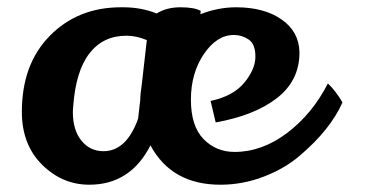

<svg xmlns="http://www.w3.org/2000/svg" viewBox="-20 -501 1054 527"><path d="M622 -405Q575 -405 539.5 -352.5Q504 -300 504 -227.5Q504 -155 538.5 -119.5Q573 -84 624 -84Q699 -84 768 -136Q837 -188 880 -272Q902 -251 920 -220Q887 -145 802 -73Q761 -38 703.5 -16Q646 6 585 6Q451 6 393 -102Q338 6 225 6Q151 6 95.5 -49Q40 -104 40 -194Q40 -325 117 -403Q194 -481 312 -481Q315 -481 318 -481Q368 -481 410 -464Q437 -481 475.5 -481Q514 -481 531 -471L530 -462Q579 -481 628 -481Q705 -481 753 -447.5Q801 -414 802 -357Q802 -280 740.5 -232Q679 -184 572 -165L558 -224Q620 -237 650.5 -274Q681 -311 681 -345.5Q681 -380 662.5 -392.5Q644 -405 622 -405ZM327 -403Q263 -403 225.5 -354.5Q188 -306 181 -210Q180 -201 180 -193Q180 -144 203.5 -115Q227 -86 264 -86Q327 -86 359 -175L365 -227Q365 -242 369 -268L383 -391Q354 -403 327 -403Z"/></svg>

Font: Lily Script One
Style: Regular
Weight: 400
Designer: Julia Petretta
Foundry: Julia Petretta
Version: Version 1.002;PS 001.001;hotconv 1.0.70;makeotf.lib2.5.58329